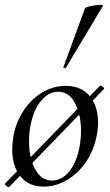

<svg xmlns="http://www.w3.org/2000/svg" viewBox="-24 -751 452 787"><path d="M12 16Q7 16 0.5 10Q-6 4 -2 0L386 -400H387Q391 -400 398 -394.5Q405 -389 402 -386L13 16ZM26 -139Q26 -161 31 -193Q42 -252 73.5 -299Q105 -346 150 -372.5Q195 -399 245 -399Q309 -399 343.5 -357.5Q378 -316 378 -248Q378 -222 372 -193Q359 -130 325.5 -83Q292 -36 247 -11Q202 14 155 14Q93 14 59.5 -28.5Q26 -71 26 -139ZM302 -149Q308 -181 308 -214Q308 -281 283.5 -328Q259 -375 214 -375Q176 -375 144.5 -338Q113 -301 101 -236Q95 -205 95 -172Q95 -104 120 -57.5Q145 -11 190 -11Q229 -11 259.5 -48Q290 -85 302 -149ZM236 -476 324 -716Q325 -721 347.5 -726Q370 -731 387 -731Q401 -731 398 -727L246 -473Q245 -470 239.5 -472Q234 -474 236 -476Z"/></svg>

Font: Cormorant Infant Medium
Style: Italic
Weight: 500
Italic angle: -10°
Designer: Christian Thalmann (Catharsis Fonts)
Foundry: Catharsis Fonts
Version: Version 4.000